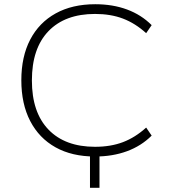

<svg xmlns="http://www.w3.org/2000/svg" viewBox="-20 -733 800 909"><path d="M406 156V-14H451V156ZM430 8Q321 8 243 -35.5Q165 -79 123 -160Q81 -241 81 -353Q81 -465 123 -545.5Q165 -626 243.5 -669.5Q322 -713 431 -713Q514 -713 581.5 -688Q649 -663 698 -614L672 -576Q620 -623 562 -645Q504 -667 430 -667Q288 -667 209.5 -585.5Q131 -504 131 -352Q131 -201 209.5 -119.5Q288 -38 430 -38Q504 -38 562 -60Q620 -82 672 -129L698 -91Q649 -42 581 -17Q513 8 430 8Z"/></svg>

Font: Nunito Sans 10pt SemiExpanded ExtraLight
Style: Regular
Weight: 250
Width: 6
Designer: Vernon Adams
Foundry: Vernon Adams
Version: Version 3.101;gftools[0.9.27]